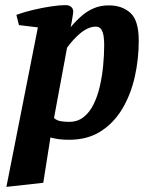

<svg xmlns="http://www.w3.org/2000/svg" viewBox="-20 -536 587 750"><path d="M5 194 128 -429 54 -438 44 -478Q74 -489 110 -497.5Q146 -506 180 -511Q214 -516 236 -516Q250 -516 258 -509Q266 -502 266 -491Q266 -486 264 -474Q262 -462 260 -449.5Q258 -437 256 -430Q277 -455 299 -474Q321 -493 347 -504Q373 -515 405 -515Q457 -515 489.5 -485.5Q522 -456 522 -377Q522 -305 506.5 -236Q491 -167 458 -111.5Q425 -56 373.5 -23Q322 10 250 10Q225 10 208.5 7.5Q192 5 177 1L149 178ZM250 -60Q283 -60 306.5 -78.5Q330 -97 345.5 -128.5Q361 -160 370 -199Q379 -238 383 -280Q387 -322 387 -361Q387 -376 385 -392.5Q383 -409 376 -420.5Q369 -432 354 -432Q339 -432 323.5 -425Q308 -418 293.5 -406Q279 -394 266 -379.5Q253 -365 242 -350L191 -75Q202 -65 217.5 -62.5Q233 -60 250 -60Z"/></svg>

Font: Manuale
Style: Italic
Weight: 400
Italic angle: -11°
Designer: Eduardo Tunni / Pablo Cosgaya
Foundry: Eduardo Tunni / Pablo Cosgaya
Version: Version 1.002